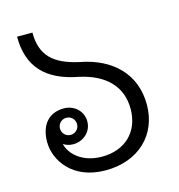

<svg xmlns="http://www.w3.org/2000/svg" viewBox="-106 -794 846 905"><g transform="rotate(-15 316.5 -341.5)"><path d="M183.3 -187.5C160 -187.5 141.7 -205.8 141.7 -229.2C141.7 -252.5 160 -270.8 183.3 -270.8C206.7 -270.8 225 -252.5 225 -229.2C225 -205.8 206.7 -187.5 183.3 -187.5ZM135.8 -155.8C149.2 -146.7 165.8 -141.7 183.3 -141.7C233.3 -141.7 275 -178.3 275 -229.2C275 -280 233.3 -316.7 183.3 -316.7C108.3 -316.7 66.7 -265 66.7 -183.3C66.7 -96.7 135.8 16.7 300 16.7C460.8 16.7 566.7 -85.8 566.7 -233.3C566.7 -380.8 468.3 -479.2 312.5 -508.3C190.8 -535 133.3 -587.5 133.3 -700H58.3C58.3 -552.5 135.8 -470.8 291.7 -441.7C413.3 -415 487.5 -345.8 487.5 -233.3C487.5 -120.8 411.7 -50 300 -50C201.7 -50 146.7 -106.7 135.8 -155.8Z"/></g></svg>

Font: BoonHome
Style: Book
Weight: 400
Designer: Sungsit Sawaiwan
Foundry: Sungsit Sawaiwan
Version: Version 0.2